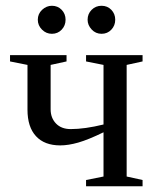

<svg xmlns="http://www.w3.org/2000/svg" viewBox="-20 -652 543 672"><path d="M157.2 -269.5Q157.2 -239.3 176 -219.7Q194.8 -200.2 227.5 -200.2Q276.9 -200.2 342.3 -216.3V-424.8L281.2 -437V-459H479V-437L423.3 -424.8V-34.2L479 -22V0H281.2V-22L342.3 -34.2V-189Q289.1 -163.1 254.2 -153.1Q219.2 -143.1 190.9 -143.1Q135.7 -143.1 106 -175.3Q76.2 -207.5 76.2 -268.1V-424.8L15.1 -437V-459H212.9V-437L157.2 -424.8ZM383.3 -583Q383.3 -562.5 369.6 -548.1Q356 -533.7 335.4 -533.7Q314.9 -533.7 300.8 -548.8Q286.6 -564 286.6 -583Q286.6 -603.5 300.8 -617.7Q314.9 -631.8 335.4 -631.8Q356 -631.8 369.6 -617.7Q383.3 -603.5 383.3 -583ZM209.5 -583Q209.5 -562.5 195.8 -548.1Q182.1 -533.7 161.6 -533.7Q141.6 -533.7 127 -548.3Q112.3 -563 112.3 -583Q112.3 -603.5 127.4 -617.7Q142.6 -631.8 161.6 -631.8Q182.1 -631.8 195.8 -617.7Q209.5 -603.5 209.5 -583Z"/></svg>

Font: Liberation Serif
Style: Regular
Weight: 400
Designer: Steve Matteson
Foundry: Ascender Corporation
Version: Version 2.1.5